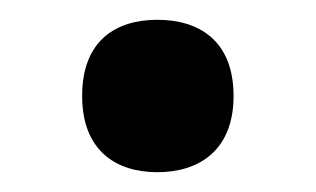

<svg xmlns="http://www.w3.org/2000/svg" viewBox="-20 -161 319 194"><path d="M63 -64C63 -9 97 13 139 13C181 13 216 -9 216 -64C216 -120 181 -141 139 -141C97 -141 63 -120 63 -64Z"/></svg>

Font: Noto Sans Bamum SemiBold
Style: Regular
Weight: 600
Designer: Monotype Design Team
Foundry: Monotype Imaging Inc.
Version: Version 2.002